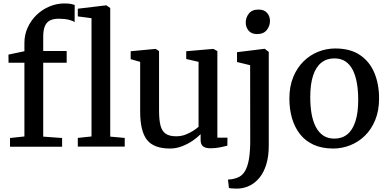

<svg xmlns="http://www.w3.org/2000/svg" viewBox="-20 -850 2250 1113"><path d="M38 0.5V-50L121.5 -59V-486.5H29.5L29 -533.5L121.5 -553V-601.5Q121.5 -649.5 140.8 -691Q160 -732.5 192.5 -763.8Q225 -795 266.8 -812.5Q308.5 -830 353 -830Q377.5 -830 391 -827.2Q404.5 -824.5 413 -821.5L412.5 -721.5Q403 -729.5 378.5 -735.5Q354 -741.5 321 -741.5Q289.5 -741.5 269.8 -731.5Q250 -721.5 240.2 -698.5Q230.5 -675.5 230.5 -636.5V-554.5H366.5V-486.5H230.5V-58L340 -50V0.5ZM510.5 -59V-744.5L431 -755V-799.5L594.5 -819H596.5L619 -803.5V-58L703 -50.5V0H431V-50.5Z M1199.5 9.5Q1171 9.5 1157 -1.5Q1143 -12.5 1143 -39V-72.5Q1125 -53.5 1096.8 -34.2Q1068.5 -15 1034.8 -2Q1001 11 965.5 11Q871.5 11 832 -39.2Q792.5 -89.5 792.5 -203.5V-491.5L737.5 -507V-553L881 -566.5H882.5L902 -554V-209.5Q902 -156 910.2 -123.2Q918.5 -90.5 940 -75.2Q961.5 -60 1001 -60Q1030 -60 1054.5 -69.2Q1079 -78.5 1098.5 -91Q1118 -103.5 1131 -115V-491.5L1059.5 -508V-553L1215 -566.5H1217L1240 -554V-52H1298.5L1298 -5.5Q1281 -1.5 1256.2 4Q1231.5 9.5 1199.5 9.5Z M1365.5 243Q1357.5 243.5 1345 243.2Q1332.5 243 1321.5 242Q1310.5 241 1307 239L1301.5 191Q1309 191 1324 188.8Q1339 186.5 1356 180Q1384.5 169.5 1400.8 140.8Q1417 112 1423.8 68.2Q1430.5 24.5 1430.5 -30.5L1430 -472L1354 -490.5V-547.5L1512.5 -567H1515L1538 -549V-7Q1538 55 1524.2 101Q1510.5 147 1486 177.8Q1461.5 208.5 1430.5 224.5Q1399.5 240.5 1365.5 243ZM1470 -652.5Q1438 -652.5 1421.2 -672.2Q1404.5 -692 1404.5 -719Q1404.5 -748.5 1422.8 -771.5Q1441 -794.5 1478 -794.5H1479Q1511.5 -794.5 1528.2 -775.2Q1545 -756 1545 -729Q1545 -699.5 1526.5 -676Q1508 -652.5 1471 -652.5Z M1657.5 -278.5Q1657.5 -349 1679.8 -403.2Q1702 -457.5 1739.8 -494.5Q1777.5 -531.5 1825 -550.2Q1872.5 -569 1923 -569Q2010.5 -569 2066.5 -531.2Q2122.5 -493.5 2150 -428Q2177.5 -362.5 2177.5 -280Q2177.5 -209 2155.2 -154.5Q2133 -100 2095.2 -63.2Q2057.5 -26.5 2010 -7.8Q1962.5 11 1911.5 11Q1846.5 11 1798.5 -10.8Q1750.5 -32.5 1719.5 -71.8Q1688.5 -111 1673 -163.8Q1657.5 -216.5 1657.5 -278.5ZM1918.5 -46.5Q1962.5 -46.5 1993.2 -71.2Q2024 -96 2040.2 -146.2Q2056.5 -196.5 2056.5 -271.5Q2056.5 -323.5 2049 -367.5Q2041.5 -411.5 2025.2 -443.8Q2009 -476 1982.8 -493.8Q1956.5 -511.5 1918.5 -511.5Q1874 -511.5 1842.8 -486.8Q1811.5 -462 1795 -412.2Q1778.5 -362.5 1778.5 -286.5Q1778.5 -234 1786.2 -190.2Q1794 -146.5 1810.8 -114.2Q1827.5 -82 1854 -64.2Q1880.5 -46.5 1918.5 -46.5Z"/></svg>

Font: Merriweather 20pt Medium
Style: Regular
Weight: 500
Version: Version 2.100